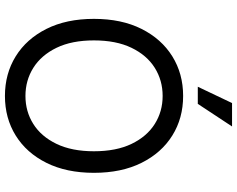

<svg xmlns="http://www.w3.org/2000/svg" viewBox="-114 -868 992 805"><g transform="rotate(90 382.5 -466.0)"><path d="M382.8 9.8Q289.6 9.8 216.6 -35.4Q143.6 -80.6 101.6 -164.3Q59.6 -248 59.6 -363.3Q59.6 -479 101.6 -562.7Q143.6 -646.5 216.6 -691.9Q289.6 -737.3 382.8 -737.3Q476.1 -737.3 548.8 -691.9Q621.6 -646.5 663.3 -562.7Q705.1 -479 705.1 -363.3Q705.1 -248 663.3 -164.3Q621.6 -80.6 548.8 -35.4Q476.1 9.8 382.8 9.8ZM382.8 -76.2Q447.8 -76.2 500.2 -109.1Q552.7 -142.1 583.7 -206.3Q614.7 -270.5 614.7 -363.3Q614.7 -457 583.7 -521.2Q552.7 -585.4 500.2 -618.4Q447.8 -651.4 382.8 -651.4Q317.4 -651.4 264.6 -618.2Q211.9 -585 180.9 -520.8Q149.9 -456.5 149.9 -363.3Q149.9 -270.5 180.9 -206.5Q211.9 -142.6 264.6 -109.4Q317.4 -76.2 382.8 -76.2ZM344.2 -798.8 412.6 -942.4H510.7L416 -798.8Z"/></g></svg>

Font: Inter Variable LoSnoCo
Style: Regular
Weight: 400
Designer: Rasmus Andersson
Foundry: rsms
Version: Version 4.000;git-a52131595; featfreeze: case,dlig,ss01,ss02